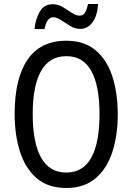

<svg xmlns="http://www.w3.org/2000/svg" viewBox="-20 -927 659 957"><path d="M567 -358Q567 -253 540 -169.5Q513 -86 456 -38Q399 10 311 10Q219 10 162.5 -39Q106 -88 79.5 -171.5Q53 -255 53 -359Q53 -536 117.5 -630Q182 -724 311 -724Q400 -724 456.5 -676.5Q513 -629 540 -546Q567 -463 567 -358ZM143 -358Q143 -217 184.5 -142Q226 -67 310 -67Q394 -67 435 -141Q476 -215 476 -358Q476 -500 435 -573.5Q394 -647 311 -647Q226 -647 184.5 -573Q143 -499 143 -358ZM152 -782Q157 -833 178.5 -869.5Q200 -906 243 -906Q269 -906 292.5 -892Q316 -878 337 -863.5Q358 -849 378 -849Q395 -849 404 -864.5Q413 -880 419 -907H469Q465 -848 441 -815.5Q417 -783 379 -783Q354 -783 330 -797.5Q306 -812 284.5 -826.5Q263 -841 245 -841Q213 -841 202 -782Z"/></svg>

Font: Noto Sans Devanagari Condensed
Style: Regular
Weight: 400
Width: 3
Designer: Jelle Bosma - Monotype Design Team
Foundry: Monotype Imaging Inc.
Version: Version 2.004; ttfautohint (v1.8.4.7-5d5b)